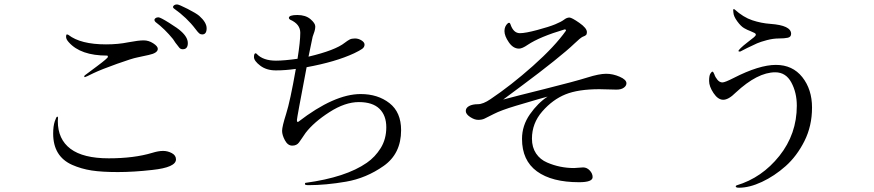

<svg xmlns="http://www.w3.org/2000/svg" viewBox="-20 -832 4040 887"><path d="M693.4 -740.2Q693.4 -744.1 698.2 -748Q703.1 -752 711.9 -752Q720.7 -752 761.2 -726.6Q801.8 -701.2 815.4 -688.5Q847.7 -660.2 847.7 -632.8Q847.7 -604.5 824.2 -604.5Q814.5 -604.5 808.6 -611.3Q787.1 -637.7 779.3 -651.4Q741.2 -698.2 698.2 -730.5Q693.4 -735.4 693.4 -740.2ZM779.3 -799.8Q779.3 -803.7 784.2 -807.6Q789.1 -811.5 797.9 -811.5Q806.6 -811.5 846.7 -791Q886.7 -770.5 900.4 -758.8Q934.6 -728.5 934.6 -701.2Q934.6 -672.9 914.1 -672.9Q906.2 -672.9 900.4 -677.7Q894.5 -682.6 882.8 -698.2Q843.8 -750 783.2 -793Q779.3 -795.9 779.3 -799.8ZM225.6 -214.8Q225.6 -249 232.9 -271Q240.2 -293 244.1 -293Q248 -293 248 -288.1L247.1 -272.5Q247.1 -188.5 305.7 -144.5Q364.3 -100.6 482.4 -100.6Q599.6 -100.6 683.6 -126Q711.9 -134.8 733.4 -134.8Q754.9 -134.8 773.9 -124.5Q793 -114.3 793 -95.7Q793 -58.6 683.6 -46.9Q597.7 -37.1 524.4 -37.1Q451.2 -37.1 403.3 -44.4Q355.5 -51.8 313.5 -70.3Q225.6 -109.4 225.6 -214.8ZM285.2 -662.1Q285.2 -672.9 289.1 -672.9Q292 -672.9 295.9 -670.9Q352.5 -627 469.7 -627Q526.4 -627 573.2 -636.7Q620.1 -645.5 643.6 -645.5Q667 -645.5 688 -631.8Q709 -618.2 709 -606.4Q709 -586.9 667 -578.1Q650.4 -574.2 635.7 -571.3L613.3 -566.4Q591.8 -562.5 520.5 -537.1Q449.2 -511.7 412.1 -494.1Q375 -475.6 372.1 -475.6Q369.1 -475.6 369.1 -479.5L371.1 -483.4Q377.9 -489.3 428.7 -526.4Q478.5 -563.5 478.5 -569.3Q478.5 -575.2 474.6 -575.2Q352.5 -575.2 297.9 -636.7Q285.2 -650.4 285.2 -662.1Z M1153.3 -568.4Q1153.3 -585.9 1161.1 -585.9Q1163.1 -585.9 1166 -583Q1195.3 -551.8 1254.9 -551.8Q1293 -551.8 1354.5 -560.5Q1367.2 -639.6 1367.2 -680.7Q1367.2 -720.7 1320.3 -741.2Q1314.5 -745.1 1314.5 -749Q1314.5 -762.7 1353.5 -762.7Q1391.6 -762.7 1414.1 -743.7Q1436.5 -724.6 1436.5 -710Q1436.5 -695.3 1429.7 -677.7Q1422.9 -660.2 1421.9 -650.4Q1419.9 -640.6 1405.3 -570.3Q1529.3 -599.6 1573.2 -634.8Q1585.9 -644.5 1595.2 -649.4Q1604.5 -654.3 1620.1 -654.3Q1635.7 -654.3 1649.9 -645.5Q1664.1 -636.7 1664.1 -626Q1664.1 -614.3 1653.3 -606.4Q1642.6 -598.6 1616.2 -585.9Q1530.3 -545.9 1396.5 -521.5Q1351.6 -286.1 1351.6 -277.3Q1351.6 -268.6 1355.5 -268.6L1358.4 -269.5Q1524.4 -397.5 1646.5 -397.5Q1725.6 -397.5 1779.3 -355.5Q1833 -313.5 1833 -230.5Q1833 -122.1 1752.4 -65.4Q1671.9 -8.8 1578.6 7.3Q1485.4 23.4 1405.3 23.4Q1388.7 23.4 1388.7 18.6Q1388.7 12.7 1391.6 12.7Q1578.1 -12.7 1674.8 -80.1Q1712.9 -106.4 1738.8 -147.9Q1764.6 -189.5 1764.6 -244.1Q1764.6 -298.8 1732.9 -329.6Q1701.2 -360.4 1637.7 -360.4Q1574.2 -360.4 1502 -314Q1429.7 -267.6 1391.6 -217.8Q1383.8 -207 1375 -193.4Q1365.2 -178.7 1361.3 -173.8Q1350.6 -159.2 1330.1 -159.2Q1309.6 -159.2 1296.4 -183.6Q1283.2 -208 1283.2 -227.5Q1283.2 -247.1 1301.8 -305.7Q1320.3 -363.3 1346.7 -513.7Q1297.9 -506.8 1254.4 -506.8Q1210.9 -506.8 1182.1 -528.8Q1153.3 -550.8 1153.3 -568.4Z M2131.8 -319.3Q2131.8 -334 2147.5 -342.3Q2163.1 -350.6 2187.5 -350.6Q2211.9 -350.6 2246.1 -374Q2340.8 -437.5 2441.9 -527.3Q2543 -617.2 2594.7 -690.4Q2594.7 -696.3 2588.9 -696.3Q2473.6 -662.1 2418 -625Q2392.6 -607.4 2377.9 -607.4Q2350.6 -607.4 2330.6 -636.7Q2310.5 -666 2310.5 -688.5Q2310.5 -710.9 2326.2 -724.6Q2328.1 -726.6 2332 -726.6Q2335.9 -726.6 2337.9 -720.7Q2351.6 -678.7 2381.8 -678.7Q2407.2 -678.7 2461.9 -693.4Q2516.6 -708 2544.9 -719.7Q2573.2 -731.4 2585.9 -741.2Q2598.6 -751 2610.4 -751Q2621.1 -751 2656.2 -726.6Q2691.4 -702.1 2691.4 -683.6Q2691.4 -673.8 2687 -669.9Q2682.6 -666 2671.9 -662.1Q2661.1 -657.2 2632.8 -629.9Q2603.5 -601.6 2537.6 -548.8Q2471.7 -496.1 2396.5 -440.4Q2320.3 -383.8 2304.7 -372.1Q2354.5 -385.7 2496.1 -420.9Q2636.7 -456.1 2692.4 -473.6Q2748 -491.2 2780.3 -491.2Q2811.5 -491.2 2842.8 -477.5Q2874 -463.9 2874 -447.3Q2874 -435.5 2861.8 -426.8Q2849.6 -418 2828.1 -418L2749 -419.9Q2651.4 -419.9 2592.3 -396Q2533.2 -372.1 2485.4 -317.4Q2437.5 -262.7 2437.5 -191.4Q2437.5 -151.4 2456.5 -123Q2475.6 -94.7 2507.8 -81.1Q2566.4 -55.7 2631.8 -55.7L2673.8 -58.6Q2691.4 -58.6 2704.6 -44.4Q2717.8 -30.3 2717.8 -13.7Q2717.8 9.8 2655.3 9.8Q2529.3 9.8 2460.4 -40.5Q2391.6 -90.8 2391.6 -190.4Q2391.6 -252 2428.2 -304.2Q2464.8 -356.4 2509.8 -385.7Q2505.9 -384.8 2469.2 -374.5Q2432.6 -364.3 2363.3 -343.3Q2293.9 -322.3 2261.7 -305.7Q2229.5 -289.1 2217.8 -283.7Q2206.1 -278.3 2189 -278.3Q2171.9 -278.3 2151.9 -291.5Q2131.8 -304.7 2131.8 -319.3Z M3255.9 -458Q3255.9 -482.4 3261.7 -491.7Q3267.6 -501 3271.5 -501Q3275.4 -501 3280.3 -488.3Q3284.2 -475.6 3294.4 -463.4Q3304.7 -451.2 3317.4 -451.2Q3329.1 -451.2 3369.1 -471.7Q3487.3 -532.2 3564.5 -532.2Q3641.6 -532.2 3686.5 -475.6Q3731.4 -418.9 3731.4 -335Q3731.4 -250 3696.3 -180.2Q3661.1 -110.4 3609.4 -64.5Q3557.6 -18.6 3500 8.3Q3442.4 35.2 3394.5 35.2Q3378.9 35.2 3378.9 29.3Q3378.9 26.4 3382.8 24.4Q3500 -10.7 3580.6 -111.8Q3661.1 -212.9 3661.1 -343.8Q3661.1 -404.3 3635.7 -451.2Q3610.4 -498 3561.5 -498Q3479.5 -498 3378.9 -404.3Q3345.7 -371.1 3321.3 -371.1Q3296.9 -371.1 3276.4 -401.9Q3255.9 -432.6 3255.9 -458ZM3368.2 -773.4Q3367.2 -780.3 3367.2 -784.2Q3367.2 -790 3369.1 -790Q3372.1 -790 3373 -789.1Q3414.1 -752 3455.6 -738.3Q3497.1 -724.6 3539.1 -721.7Q3634.8 -714.8 3634.8 -675.8Q3634.8 -661.1 3619.6 -657.7Q3604.5 -654.3 3578.1 -654.3Q3551.8 -654.3 3522.5 -646.5Q3493.2 -638.7 3477.5 -631.8Q3461.9 -625 3432.1 -610.4Q3402.3 -595.7 3401.4 -594.7Q3400.4 -593.8 3396.5 -593.8Q3391.6 -593.8 3391.6 -596.7Q3391.6 -599.6 3401.9 -609.9Q3412.1 -620.1 3433.6 -636.7Q3454.1 -652.3 3462.9 -659.7Q3471.7 -667 3471.7 -671.9Q3471.7 -676.8 3465.8 -679.7Q3460 -682.6 3446.3 -688.5Q3432.6 -693.4 3417.5 -702.1Q3402.3 -710.9 3385.7 -733.9Q3369.1 -756.8 3368.2 -773.4Z"/></svg>

Font: GenEi Koburi Mincho v6
Style: Regular
Weight: 400
Designer: o_tamon (Modified)
Foundry: o_tamon / Adobe Systems Incorporated
Version: Version 6.1